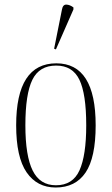

<svg xmlns="http://www.w3.org/2000/svg" viewBox="-20 -825 497 855"><path d="M228 10Q145 10 98.5 -57.5Q52 -125 52 -267Q52 -543 231 -543Q406 -543 406 -267Q406 -123 361 -56.5Q316 10 228 10ZM229 0Q304 0 334 -66.5Q364 -133 364 -267Q364 -407 333.5 -470Q303 -533 230 -533Q155 -533 124 -469.5Q93 -406 93 -267Q93 -131 125.5 -65.5Q158 0 229 0ZM229 -605 221 -608 256 -783Q260 -805 275.5 -804.5Q291 -804 307 -792V-783Z"/></svg>

Font: Noto Serif Display Condensed ExtraLight
Style: Regular
Weight: 200
Width: 3
Designer: Monotype Design Team
Foundry: Monotype Imaging Inc.
Version: Version 2.009